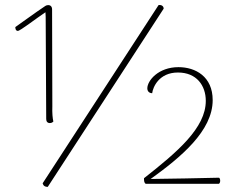

<svg xmlns="http://www.w3.org/2000/svg" viewBox="-20 -720 911 752"><path d="M601 -700 147 -2C150 8 156 12 167 12L621 -686C621 -697 611 -702 601 -700ZM175 -238C182 -238 186 -241 189 -244C186 -256 184 -278 185 -304L184 -683C184 -694 178 -700 169 -700C164 -700 162 -699 158 -697C120 -672 48 -619 40 -614C40 -609 41 -599 50 -599C59 -599 122 -648 158 -672C159 -661 159 -649 159 -635L161 -254C161 -244 166 -238 175 -238ZM551 0H837C844 -3 844 -20 838 -24C752 -22 658 -20 570 -19C688 -104 813 -207 813 -328C813 -420 746 -457 679 -457C600 -457 557 -404 557 -374C557 -362 565 -355 576 -355C579 -379 603 -436 677 -436C750 -436 786 -385 786 -325C786 -219 675 -125 544 -22C544 -13 544 -4 551 0Z"/></svg>

Font: Arima Koshi Thin
Style: Regular
Weight: 250
Designer: Joana Correia and Natanael Gama
Foundry: NDISCOVER
Version: Version 1.019;PS 001.019;hotconv 1.0.88;makeotf.lib2.5.64775